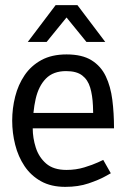

<svg xmlns="http://www.w3.org/2000/svg" viewBox="-20 -720 519 748"><path d="M239.2 -508 237.5 -443Q187.5 -443 158.9 -413.9Q130.3 -384.8 118.9 -334.5Q107.5 -284.2 107.5 -220L27.5 -250Q27.5 -298 39.2 -344Q50.8 -390 75.9 -427Q101 -464 141.3 -486Q181.7 -508 239.2 -508ZM382.2 -97 411.7 -45Q411.7 -45 388.2 -32Q364.7 -19 324.9 -5.5Q285.2 8 234.2 8L239.2 -58Q276 -58 308.7 -68Q341.3 -78 361.8 -87.5Q382.2 -97 382.2 -97ZM27.5 -250 107.5 -220Q107.5 -182.5 119.4 -145.1Q131.3 -107.7 159.8 -82.8Q188.3 -58 239.2 -58L234.2 8Q178.8 8 139.5 -14Q100.2 -36 75.5 -73Q50.8 -110 39.2 -156Q27.5 -202 27.5 -250ZM78.2 -280H414.2L424.2 -220H78.2ZM239.2 -508Q300 -508 336.6 -485.2Q373.2 -462.5 392.1 -422.8Q411 -383.2 417.6 -331.2Q424.2 -279.2 424.2 -220H343.8Q343.8 -267.5 342.1 -308.1Q340.3 -348.7 331.3 -378.9Q322.3 -409.2 300.2 -426.1Q278.2 -443 237.5 -443ZM200 -700H281.7L390 -556.7H316.7ZM278.3 -700 161.7 -556.7H88.3L196.7 -700Z"/></svg>

Font: Epunda Slab Light
Style: Regular
Weight: 300
Designer: Simon Atzbach
Foundry: typofactur
Version: Version 1.102